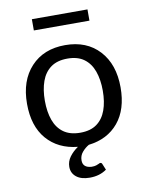

<svg xmlns="http://www.w3.org/2000/svg" viewBox="-92 -740 751 976"><g transform="rotate(-10 283.5 -252.0)"><path d="M292 171Q247.5 171 222.8 151.2Q198 131.5 198 99Q198 71 215.2 47.5Q232.5 24 259 6Q158.5 -4 100.2 -71.2Q42 -138.5 42 -254Q42 -373.5 107.5 -444Q173 -514.5 284 -514.5Q395 -514.5 460 -444Q525 -373.5 525 -254Q525 -140.5 469 -73.2Q413 -6 315.5 5.5Q296 16.5 280.5 34.8Q265 53 265 77.5Q265 115.5 310.5 118Q325.5 118 334.2 115Q343 112 348 109.5Q352.5 106.5 356 106.5Q363 106.5 365.5 112.5L379 145Q343 171 292 171ZM284 -62.5Q336.5 -62.5 369.2 -86.2Q402 -110 417.5 -153Q433 -196 433 -253.5Q433 -310.5 417.5 -353.8Q402 -397 369.2 -421Q336.5 -445 284 -445Q231 -445 198 -421Q165 -397 149.5 -353.8Q134 -310.5 134 -253.5Q134 -196 149.5 -153Q165 -110 198.2 -86.2Q231.5 -62.5 284 -62.5ZM428 -615.5H141V-673.5H428Z"/></g></svg>

Font: Verano Sans
Style: Regular
Weight: 400
Designer: Lukasz Dziedzic with Adam Twardoch and Botio Nikoltchev
Foundry: tyPoland Lukasz Dziedzic
Version: Version 3.001;December 28, 2019;FontCreator 12.0.0.2547 64-b